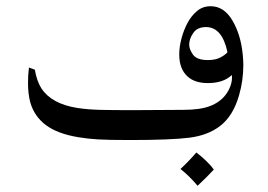

<svg xmlns="http://www.w3.org/2000/svg" viewBox="-20 -444 862 617"><path d="M760 -269Q762 -247 762 -236Q762 -185 748 -137Q729 -71 687 -39Q648 -9 588.5 -1.5Q529 6 397 6Q328 6 295 4Q262 2 232 -3Q165 -14 127.5 -42Q90 -70 77 -116Q70 -143 70 -178Q70 -202 73 -227L92 -220Q98 -184 113 -160Q146 -110 229 -97Q262 -92 301 -91Q340 -90 407 -90L569 -91Q623 -91 654.5 -103Q686 -115 704 -138Q715 -152 721 -169Q727 -186 725 -203Q698 -177 648 -177Q606 -177 583 -198Q556 -222 556 -269Q556 -294 563.5 -321.5Q571 -349 583 -371Q594 -392 612.5 -408Q631 -424 657 -424Q700 -424 727 -378Q754 -332 760 -269ZM642 -357Q614 -357 601 -338Q588 -319 588 -301Q588 -285 600.5 -268Q613 -251 648 -251Q672 -251 687.5 -259Q703 -267 711 -276Q694 -357 642 -357ZM667 101Q647 123 615 153Q588 121 560 99Q586 75 611 46Q627 58 642.5 73Q658 88 667 101Z"/></svg>

Font: Mirza
Style: Regular
Weight: 400
Designer: Arabic design by Kourosh Beigpour, Latin design by Eduardo Tunni, engineering by Lasse Fister
Version: Version 1.0010g